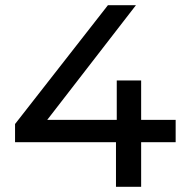

<svg xmlns="http://www.w3.org/2000/svg" viewBox="-20 -720 709 740"><path d="M427 0V-172H38V-242L396 -700H504L162 -258H430V-410H524V-258H657V-172H524V0Z"/></svg>

Font: Montserrat Z Med
Style: Regular
Weight: 500
Designer: Julieta Ulanovsky
Foundry: Julieta Ulanovsky
Version: Version 8.000